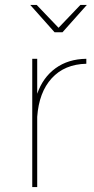

<svg xmlns="http://www.w3.org/2000/svg" viewBox="-20 -754 378 774"><path d="M328 -517V-497Q240 -495 188.5 -438.5Q137 -382 130 -283V0H110V-517H130V-376Q153 -442 204 -479Q255 -516 328 -517ZM304 -734H330L232 -624H200L102 -734H128L216 -642Z"/></svg>

Font: Gontserrat Thin
Style: Regular
Weight: 250
Designer: Julieta Ulanovsky
Foundry: Julieta Ulanovsky
Version: Version 6.001